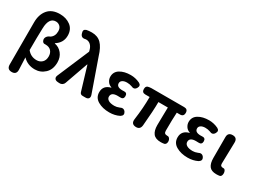

<svg xmlns="http://www.w3.org/2000/svg" viewBox="-55 -1612 3474 2614"><g transform="rotate(30 1682.0 -305.5)"><path d="M78.1 127V-536.1Q78.1 -660.2 141.6 -735.8Q205.1 -811.5 330.1 -811.5Q428.7 -811.5 497.6 -759.3Q566.4 -707 566.4 -608.4Q566.4 -496.1 466.8 -433.6V-428.7Q537.1 -416 582 -359.9Q627 -303.7 627 -223.6Q627 -110.4 560.5 -48.3Q494.1 13.7 404.3 13.7Q289.1 13.7 214.8 -65.4Q218.8 -2 222.7 125Q225.6 201.2 151.4 201.2Q78.1 201.2 78.1 127ZM219.7 -525.4Q214.8 -383.8 214.8 -179.7Q271.5 -107.4 363.3 -107.4Q415 -107.4 449.2 -140.6Q483.4 -173.8 483.4 -234.4Q483.4 -287.1 453.1 -320.3Q422.9 -353.5 365.2 -353.5H363.3Q339.8 -349.6 325.2 -361.8Q310.5 -374 306.6 -397.5Q302.7 -423.8 320.3 -446.8Q337.9 -469.7 365.2 -478.5Q424.8 -514.6 424.8 -594.7Q424.8 -643.6 397.5 -669.9Q370.1 -696.3 331.1 -696.3Q277.3 -696.3 249.5 -651.9Q221.7 -607.4 219.7 -525.4Z M1197.3 0H1152.3Q1115.2 0 1105.5 -34.2L995.1 -401.4H990.2L862.3 -40Q854.5 -16.6 834.5 -3.4Q814.5 9.8 789.1 7.8L761.7 5.9Q727.5 2.9 714.8 -18.1Q702.1 -39.1 715.8 -70.3L926.8 -565.4L922.9 -582Q910.2 -633.8 880.9 -661.6Q851.6 -689.5 812.5 -689.5Q801.8 -689.5 797.9 -688.5Q734.4 -670.9 716.8 -735.4Q708 -761.7 714.4 -778.3Q720.7 -794.9 747.1 -803.7Q783.2 -811.5 830.1 -811.5Q921.9 -811.5 978 -755.4Q1034.2 -699.2 1071.3 -575.2L1248 -72.3Q1258.8 -39.1 1245.1 -19.5Q1231.4 0 1197.3 0Z M1576.2 13.7Q1469.7 13.7 1395.5 -29.8Q1321.3 -73.2 1321.3 -158.2Q1321.3 -263.7 1432.6 -292V-296.9Q1391.6 -309.6 1369.1 -343.8Q1346.7 -377.9 1346.7 -416Q1346.7 -494.1 1413.1 -534.2Q1479.5 -574.2 1579.1 -574.2Q1654.3 -574.2 1723.6 -541Q1770.5 -516.6 1743.2 -469.7Q1714.8 -419.9 1661.1 -447.3Q1626 -460 1585.9 -460Q1543 -460 1516.6 -442.9Q1490.2 -425.8 1490.2 -396.5Q1490.2 -335.9 1582 -335.9Q1595.7 -335.9 1602.5 -336.9Q1658.2 -341.8 1658.2 -288.1Q1658.2 -234.4 1602.5 -238.3Q1595.7 -238.3 1583 -238.8Q1570.3 -239.3 1564.5 -239.3Q1465.8 -239.3 1465.8 -171.9Q1465.8 -137.7 1498.5 -118.2Q1531.2 -98.6 1591.8 -98.6Q1627.9 -98.6 1666 -114.3Q1722.7 -144.5 1753.9 -96.7Q1781.2 -51.8 1732.4 -21.5Q1663.1 13.7 1576.2 13.7Z M1908.2 -559.6H2425.8Q2483.4 -559.6 2483.4 -502Q2483.4 -443.4 2425.8 -443.4H2376Q2369.1 -336.9 2369.1 -157.2Q2369.1 -128.9 2381.3 -117.7Q2393.6 -106.4 2419.9 -106.4H2420.9Q2446.3 -109.4 2461.4 -84Q2476.6 -58.6 2471.2 -28.8Q2465.8 1 2440.4 8.8Q2413.1 13.7 2384.8 13.7Q2302.7 13.7 2266.6 -31.7Q2230.5 -77.1 2230.5 -164.1Q2230.5 -182.6 2232.4 -286.1Q2234.4 -389.6 2235.4 -443.4H2086.9Q2086.9 -309.6 2064.5 -64.5Q2056.6 7.8 1987.3 3.9Q1910.2 0 1922.9 -83Q1949.2 -271.5 1949.2 -443.4H1880.9Q1826.2 -443.4 1826.2 -500Q1826.2 -552.7 1877.9 -556.6Z M2807.6 13.7Q2701.2 13.7 2627 -29.8Q2552.7 -73.2 2552.7 -158.2Q2552.7 -263.7 2664.1 -292V-296.9Q2623 -309.6 2600.6 -343.8Q2578.1 -377.9 2578.1 -416Q2578.1 -494.1 2644.5 -534.2Q2710.9 -574.2 2810.5 -574.2Q2885.7 -574.2 2955.1 -541Q3002 -516.6 2974.6 -469.7Q2946.3 -419.9 2892.6 -447.3Q2857.4 -460 2817.4 -460Q2774.4 -460 2748 -442.9Q2721.7 -425.8 2721.7 -396.5Q2721.7 -335.9 2813.5 -335.9Q2827.1 -335.9 2834 -336.9Q2889.6 -341.8 2889.6 -288.1Q2889.6 -234.4 2834 -238.3Q2827.1 -238.3 2814.5 -238.8Q2801.8 -239.3 2795.9 -239.3Q2697.3 -239.3 2697.3 -171.9Q2697.3 -137.7 2730 -118.2Q2762.7 -98.6 2823.2 -98.6Q2859.4 -98.6 2897.5 -114.3Q2954.1 -144.5 2985.4 -96.7Q3012.7 -51.8 2963.9 -21.5Q2894.5 13.7 2807.6 13.7Z M3115.2 -159.2V-486.3Q3115.2 -559.6 3189.5 -559.6Q3262.7 -559.6 3260.7 -482.4Q3252.9 -167 3252.9 -152.3Q3252.9 -127 3263.7 -116.7Q3274.4 -106.4 3297.9 -106.4H3299.8Q3322.3 -110.4 3334.5 -84.5Q3346.7 -58.6 3341.3 -28.3Q3335.9 2 3314.5 8.8Q3292 13.7 3259.8 13.7Q3180.7 13.7 3147.9 -30.3Q3115.2 -74.2 3115.2 -159.2Z"/></g></svg>

Font: GenSenMaruGothic TW TTF Bold
Style: Regular
Weight: 700
Version: Version 1.301